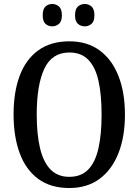

<svg xmlns="http://www.w3.org/2000/svg" viewBox="-20 -932 694 962"><path d="M327 10Q233 10 171 -36Q109 -82 78.5 -165Q48 -248 48 -359Q48 -470 78.5 -552Q109 -634 171.5 -679.5Q234 -725 328 -725Q417 -725 479 -679.5Q541 -634 573.5 -551.5Q606 -469 606 -358Q606 -247 573.5 -164.5Q541 -82 479 -36Q417 10 327 10ZM327 -46Q387 -46 422.5 -83Q458 -120 473.5 -190Q489 -260 489 -358Q489 -457 473.5 -526.5Q458 -596 422.5 -632.5Q387 -669 328 -669Q240 -669 202 -587.5Q164 -506 164 -358Q164 -260 180.5 -190Q197 -120 233 -83Q269 -46 327 -46ZM405 -800Q385 -800 370.5 -812.5Q356 -825 356 -855Q356 -887 370.5 -899.5Q385 -912 405 -912Q424 -912 438.5 -899.5Q453 -887 453 -855Q453 -825 438.5 -812.5Q424 -800 405 -800ZM242 -800Q222 -800 208 -812.5Q194 -825 194 -855Q194 -887 208 -899.5Q222 -912 242 -912Q261 -912 275.5 -899.5Q290 -887 290 -855Q290 -825 275.5 -812.5Q261 -800 242 -800Z"/></svg>

Font: Noto Serif Khmer Condensed Medium
Style: Regular
Weight: 500
Width: 3
Designer: Danh Hong and the Monotype Design Team
Foundry: Monotype Imaging Inc.
Version: Version 2.004